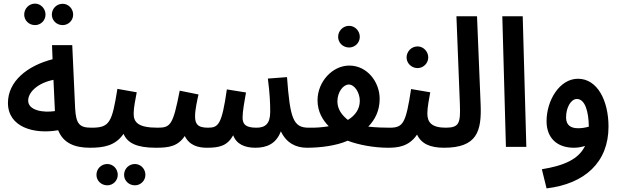

<svg xmlns="http://www.w3.org/2000/svg" viewBox="-20 -813 3431 1063"><path d="M174 -674C206 -674 232 -700 232 -732C232 -765 206 -793 174 -793C140 -793 114 -765 114 -732C114 -700 140 -674 174 -674ZM327 -674C359 -674 385 -700 385 -732C385 -765 359 -792 327 -792C293 -792 267 -765 267 -732C267 -700 293 -674 327 -674ZM478 5C521 5 543 -19 543 -52C543 -83 525 -106 487 -106C421 -106 401 -125 396 -213L380 -563H268L271 -485C131 -449 24 -363 24 -243C24 -110 167 -68 302 -92C330 -21 393 5 478 5ZM136 -256C136 -304 191 -354 276 -371L284 -198C220 -188 136 -201 136 -256Z M477 5C552 5 618 -5 664 -72C686 -20 739 5 843 5C886 5 908 -19 908 -52C908 -83 891 -106 853 -106C742 -106 720 -137 720 -185C720 -219 731 -268 737 -302L630 -321C600 -134 587 -106 487 -106ZM727 213C759 213 785 187 785 155C785 122 759 95 727 95C693 95 667 122 667 155C667 187 693 213 727 213ZM574 213C606 213 632 187 632 155C632 122 606 95 574 95C540 95 514 122 514 155C514 187 540 213 574 213Z M843 5C914 5 964 -2 1003 -60C1030 -5 1082 5 1126 5C1198 5 1239 -7 1271 -64C1289 -15 1335 5 1394 5C1457 5 1509 -17 1535 -86C1566 -20 1620 5 1679 5C1723 5 1744 -19 1744 -52C1744 -83 1727 -106 1689 -106C1603 -106 1586 -157 1569 -386L1463 -378C1474 -294 1476 -240 1476 -194C1476 -128 1449 -106 1400 -106C1337 -106 1323 -127 1323 -163C1323 -195 1334 -258 1342 -301L1236 -318C1208 -122 1189 -106 1131 -106C1070 -106 1060 -131 1060 -170C1060 -206 1072 -259 1079 -290L975 -311C938 -122 925 -106 853 -106Z M1913 -550C1945 -550 1972 -576 1972 -609C1972 -642 1945 -670 1913 -670C1879 -670 1852 -642 1852 -609C1852 -576 1879 -550 1913 -550ZM1679 5C1753 5 1842 -6 1905 -34C1967 -10 2054 5 2128 5C2171 5 2193 -20 2193 -52C2193 -83 2175 -106 2138 -106C2107 -106 2062 -107 2019 -112C2057 -151 2082 -201 2082 -266C2082 -359 2013 -450 1914 -450C1820 -450 1738 -360 1738 -258C1738 -194 1767 -148 1800 -114C1765 -108 1725 -105 1688 -106ZM1848 -252C1848 -303 1880 -345 1911 -345C1944 -345 1972 -299 1972 -255C1972 -209 1947 -174 1906 -149C1872 -176 1848 -209 1848 -252Z M2292 -436C2324 -436 2351 -463 2351 -495C2351 -528 2324 -556 2292 -556C2258 -556 2231 -528 2231 -495C2231 -463 2258 -436 2292 -436ZM2128 5C2179 5 2244 0 2289 -68C2312 -18 2360 5 2439 5C2483 5 2504 -19 2504 -52C2504 -83 2487 -106 2449 -106C2368 -106 2346 -137 2346 -185C2346 -219 2356 -268 2362 -302L2256 -320C2227 -132 2213 -106 2138 -106Z M2438 5C2621 5 2647 -86 2641 -235L2621 -723H2507L2526 -239C2530 -132 2524 -106 2447 -106Z M2781 0H2894L2874 -723H2761Z M3006 230C3217 205 3349 86 3349 -112C3349 -255 3288 -377 3180 -377C3078 -377 3006 -257 3006 -142C3006 -51 3062 5 3158 5C3179 5 3200 1 3219 -5C3184 68 3104 104 2980 124ZM3114 -163C3114 -218 3141 -265 3174 -265C3218 -265 3239 -198 3240 -112C3221 -106 3200 -103 3181 -103C3141 -103 3114 -119 3114 -163Z"/></svg>

Font: Noto Sans Arabic UI Cn SmBd
Style: Regular
Weight: 600
Width: 3
Designer: Monotype Design Team, Nadine Chahine and Nizar Qandah
Foundry: Monotype Imaging Inc.
Version: Version 2.010